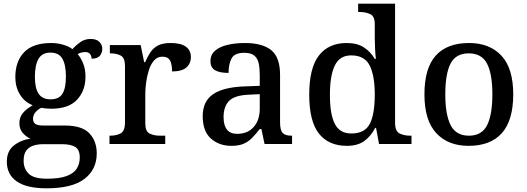

<svg xmlns="http://www.w3.org/2000/svg" viewBox="-20 -780 2853 1040"><path d="M232 240Q124 240 70.5 202.5Q17 165 17 96Q17 39 54 9Q91 -21 145 -29Q123 -38 104 -59Q85 -80 85 -113Q85 -144 103 -166.5Q121 -189 157 -210Q113 -227 88 -268Q63 -309 63 -362Q63 -448 111 -497.5Q159 -547 257 -547Q293 -547 324.5 -537Q356 -527 372 -514Q390 -534 414.5 -551.5Q439 -569 471 -569Q503 -569 518.5 -553Q534 -537 534 -516Q534 -494 521 -478Q508 -462 476 -462Q476 -476 468 -487Q460 -498 442 -498Q419 -498 401 -487Q419 -465 431 -435Q443 -405 443 -364Q443 -289 397.5 -240Q352 -191 257 -191Q245 -191 228.5 -192.5Q212 -194 203 -196Q185 -187 172 -172Q159 -157 159 -136Q159 -118 171 -109Q183 -100 217 -100H332Q424 -100 464 -58Q504 -16 504 51Q504 138 437.5 189Q371 240 232 240ZM254 -242Q300 -242 318.5 -272.5Q337 -303 337 -365Q337 -429 318 -462Q299 -495 253 -495Q208 -495 188.5 -461Q169 -427 169 -364Q169 -303 189 -272.5Q209 -242 254 -242ZM234 188Q302 188 341 173.5Q380 159 396 133Q412 107 412 73Q412 31 387.5 16Q363 1 316 1H213Q187 1 163 8Q139 15 123.5 34Q108 53 108 91Q108 134 135.5 161Q163 188 234 188Z M573 0V-45H576Q610 -45 633.5 -57.5Q657 -70 657 -117V-423Q657 -467 634 -479Q611 -491 578 -491H575V-536H742L761 -443H766Q779 -473 794.5 -496.5Q810 -520 835.5 -533.5Q861 -547 904 -547Q960 -547 987 -527Q1014 -507 1014 -471Q1014 -436 989.5 -414.5Q965 -393 912 -393Q912 -434 900.5 -453.5Q889 -473 860 -473Q832 -473 814 -452Q796 -431 786 -399Q776 -367 771.5 -333Q767 -299 767 -273V-112Q767 -68 790.5 -56.5Q814 -45 846 -45H875V0Z M1233 10Q1167 10 1122.5 -29.5Q1078 -69 1078 -151Q1078 -231 1134 -269.5Q1190 -308 1305 -312L1387 -315V-373Q1387 -409 1381.5 -436Q1376 -463 1358 -478.5Q1340 -494 1303 -494Q1250 -494 1234 -463Q1218 -432 1218 -385Q1170 -385 1145 -399.5Q1120 -414 1120 -449Q1120 -484 1145 -505.5Q1170 -527 1212.5 -537Q1255 -547 1307 -547Q1402 -547 1449.5 -508Q1497 -469 1497 -375V-117Q1497 -75 1511 -60Q1525 -45 1559 -45H1562V0H1413L1396 -81H1387Q1366 -54 1346 -33.5Q1326 -13 1300 -1.5Q1274 10 1233 10ZM1265 -55Q1321 -55 1354 -92Q1387 -129 1387 -191V-270L1328 -267Q1251 -264 1221 -233.5Q1191 -203 1191 -146Q1191 -55 1265 -55Z M1859 10Q1760 10 1707.5 -56.5Q1655 -123 1655 -267Q1655 -412 1707.5 -479.5Q1760 -547 1858 -547Q1915 -547 1951.5 -523Q1988 -499 2010 -461H2016Q2013 -486 2011.5 -518Q2010 -550 2010 -574V-649Q2010 -692 1985.5 -703.5Q1961 -715 1928 -715H1920V-760H2120V-114Q2120 -69 2144.5 -57Q2169 -45 2202 -45H2209V0H2033L2017 -87H2012Q1989 -42 1953 -16Q1917 10 1859 10ZM1883 -57Q1956 -57 1983 -109Q2010 -161 2010 -268Q2010 -370 1982.5 -425Q1955 -480 1882 -480Q1820 -480 1793.5 -425Q1767 -370 1767 -267Q1767 -161 1793.5 -109Q1820 -57 1883 -57Z M2518 10Q2407 10 2343 -59Q2279 -128 2279 -269Q2279 -410 2340 -478.5Q2401 -547 2521 -547Q2632 -547 2696 -478.5Q2760 -410 2760 -269Q2760 -128 2698.5 -59Q2637 10 2518 10ZM2520 -45Q2590 -45 2618.5 -102Q2647 -159 2647 -269Q2647 -380 2618 -435.5Q2589 -491 2519 -491Q2449 -491 2420.5 -435.5Q2392 -380 2392 -269Q2392 -159 2421 -102Q2450 -45 2520 -45Z"/></svg>

Font: Noto Serif Toto Medium
Style: Regular
Weight: 500
Designer: Monotype Design Team
Foundry: Monotype Imaging Inc.
Version: Version 2.001; ttfautohint (v1.8.4.7-5d5b)